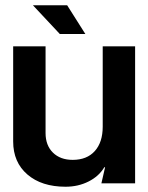

<svg xmlns="http://www.w3.org/2000/svg" viewBox="-20 -696 563 729"><path d="M30 -159V-520H153V-191Q153 -144 181 -116.5Q209 -89 256 -89Q310 -89 340 -122.5Q370 -156 370 -215V-520H493V0H365L379 -61H376Q356 -27 316.5 -7Q277 13 229 13Q138 13 84 -33.5Q30 -80 30 -159ZM207 -567 105 -676H235L304 -567Z"/></svg>

Font: Non Bureau Medium
Style: Regular
Weight: 500
Designer: Jona Saucedo
Foundry: Non Foundry
Version: Version 1.000; ttfautohint (v1.8.4)